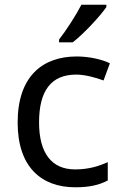

<svg xmlns="http://www.w3.org/2000/svg" viewBox="-20 -786 520 816"><path d="M432 -756V-766H326C303 -721 260 -655 231 -618V-606H289C336 -642 407 -719 432 -756ZM300 10C361 10 402 0 438 -19V-97C401 -80 357 -66 299 -66C198 -66 146 -137 146 -266C146 -400 197 -469 304 -469C341 -469 388 -456 420 -444L447 -517C415 -533 360 -546 306 -546C162 -546 55 -463 55 -265C55 -75 157 10 300 10Z"/></svg>

Font: Noto Sans Arabic
Style: Regular
Weight: 400
Designer: Monotype Design Team, Nadine Chahine, Nizar Qandah and Khaled Hosny
Foundry: Monotype Imaging Inc.
Version: Version 2.012